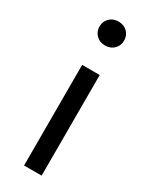

<svg xmlns="http://www.w3.org/2000/svg" viewBox="-203 -826 689 871"><g transform="rotate(30 141.0 -390.0)"><path d="M95 -527H187V0H95ZM140 -780Q169 -780 187 -762Q205 -744 205 -717Q205 -691 187 -673Q169 -655 140 -655Q112 -655 94 -673Q76 -691 76 -717Q76 -744 94 -762Q112 -780 140 -780Z"/></g></svg>

Font: Fira Sans Variable
Style: Regular
Weight: 400
Designer: Carrois Corporate & Edenspiekermann AG
Foundry: Carrois Corporate GbR & Edenspiekermann AG
Version: Version 4.202